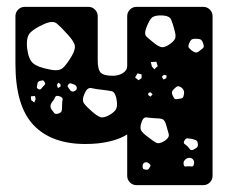

<svg xmlns="http://www.w3.org/2000/svg" viewBox="-20 -540 692 560"><path d="M378 0Q367 0 359 -8Q351 -16 351 -27V-148Q331 -135 299.5 -127.5Q268 -120 229 -120Q130 -120 77.5 -175.5Q25 -231 25 -354V-493Q25 -504 33 -512Q41 -520 52 -520H238Q249 -520 257 -512Q265 -504 265 -493V-364Q265 -337 274 -328Q283 -319 309 -319Q326 -319 338.5 -327Q351 -335 351 -347V-493Q351 -504 359 -512Q367 -520 378 -520H573Q584 -520 592 -512Q600 -504 600 -493V-27Q600 -16 592 -8Q584 0 573 0ZM453 -495Q430 -496 422 -487.5Q414 -479 406 -457Q400 -440 407.5 -433Q415 -426 430 -414Q443 -404 451 -402.5Q459 -401 472 -409Q487 -419 490.5 -427Q494 -435 489 -452Q484 -472 479 -483Q474 -494 453 -495ZM175 -442Q157 -462 145.5 -471.5Q134 -481 109 -470Q80 -457 68 -444.5Q56 -432 59 -400Q63 -367 76.5 -355.5Q90 -344 122 -338Q151 -331 163 -341.5Q175 -352 190 -378Q202 -399 197 -411.5Q192 -424 175 -442ZM550 -427Q541 -427 537.5 -423.5Q534 -420 531 -412Q528 -404 531 -400.5Q534 -397 540 -392Q546 -388 550 -387Q554 -386 560 -390Q568 -396 572 -399.5Q576 -403 573 -412Q570 -422 565.5 -424.5Q561 -427 550 -427ZM436 -360 420 -359 423 -346 430 -338 440 -347ZM393 -323 381 -326 374 -314 384 -306 393 -312ZM466 -320 458 -322 452 -316 457 -308 465 -312ZM110 -301Q107 -306 104 -305.5Q101 -305 96 -304Q90 -302 89 -295Q88 -289 87.5 -286Q87 -283 92 -280Q97 -278 99.5 -280.5Q102 -283 105 -287Q109 -291 111 -293.5Q113 -296 110 -301ZM156 -295 150 -299 146 -292 149 -283 157 -288ZM195 -294Q189 -296 186 -297Q183 -298 179 -293Q176 -289 178 -286.5Q180 -284 183 -279Q188 -272 194 -273Q204 -276 204 -283Q204 -291 195 -294ZM507 -286Q500 -290 496 -287.5Q492 -285 486 -279Q479 -273 483 -263Q486 -256 488.5 -253Q491 -250 497 -251Q506 -252 510.5 -253.5Q515 -255 516 -263Q520 -278 507 -286ZM279 -278Q259 -280 247 -283Q235 -286 227 -268Q218 -248 225 -238.5Q232 -229 248 -215Q263 -202 272.5 -198.5Q282 -195 300 -205Q317 -215 320 -225.5Q323 -236 319 -255Q315 -272 305.5 -274Q296 -276 279 -278ZM419 -271 413 -269 412 -263 419 -258 425 -265ZM154 -259Q143 -263 140.5 -256Q138 -249 131 -241Q124 -231 130 -221Q135 -214 138.5 -210Q142 -206 151 -209Q159 -212 160 -217Q161 -222 161 -231Q161 -242 162.5 -249Q164 -256 154 -259ZM82 -260 70 -259 71 -248 80 -241 84 -251ZM434 -195Q418 -196 408 -197.5Q398 -199 393 -184Q387 -167 392 -159Q397 -151 411 -141Q426 -129 435 -124Q444 -119 460 -129Q475 -139 472 -149.5Q469 -160 464 -178Q460 -190 453.5 -192.5Q447 -195 434 -195ZM539 -135Q531 -136 526.5 -136.5Q522 -137 518 -130Q514 -123 518.5 -120Q523 -117 528 -112Q532 -107 534.5 -104Q537 -101 543 -103Q551 -107 554.5 -110Q558 -113 557 -121Q556 -129 551.5 -131Q547 -133 539 -135ZM541 -77Q532 -83 522 -76Q513 -69 516 -59Q517 -54 521 -54.5Q525 -55 531 -55Q536 -55 539.5 -54.5Q543 -54 545 -59Q549 -70 541 -77ZM417 -61Q410 -69 402 -66Q395 -63 396 -52Q397 -47 399.5 -46.5Q402 -46 406 -45Q412 -44 415 -49Q417 -53 418.5 -55.5Q420 -58 417 -61Z"/></svg>

Font: Rubik Moonrocks
Style: Regular
Weight: 400
Designer: Hubert and Fischer, NaN
Foundry: Hubert and Fischer, NaN
Version: Version 2.200